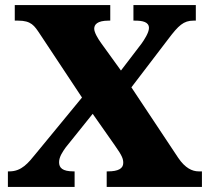

<svg xmlns="http://www.w3.org/2000/svg" viewBox="-20 -734 825 754"><path d="M11 0H273V-61H269C225 -61 212 -75 212 -97C212 -118 226 -138 238 -155L344 -287L431 -163C461 -121 464 -109 464 -94C464 -72 444 -61 404 -61H399V0H773V-61H760C735 -61 707 -74 680 -114L496 -391L641 -581C681 -634 701 -653 740 -653H749V-714H504V-653H509C540 -653 565 -648 565 -624C565 -606 546 -577 536 -563L455 -457L377 -565C364 -583 350 -607 350 -621C350 -637 361 -653 407 -653H413V-714H38V-653H51C103 -653 115 -633 137 -600L302 -351L121 -131C91 -94 65 -61 17 -61H11Z"/></svg>

Font: Noto Serif Malayalam Black
Style: Regular
Weight: 900
Designer: Indian type Foundry, Jelle Bosma, Monotype Design Team
Foundry: Monotype Imaging Inc.
Version: Version 2.104